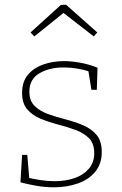

<svg xmlns="http://www.w3.org/2000/svg" viewBox="-20 -790 518 817"><path d="M105 -400Q105 -361 127.5 -339Q150 -317 185 -304.5Q220 -292 259 -282Q298 -272 333.5 -257Q369 -242 391 -216Q413 -190 413 -143Q413 -93 385.5 -59.5Q358 -26 311.5 -9.5Q265 7 209 7Q172 7 137.5 1Q103 -5 67 -14L74 -131H96L105 -26L98 -34Q124 -28 154 -23.5Q184 -19 212 -19Q259 -19 297 -32Q335 -45 358 -72Q381 -99 381 -138Q381 -179 359 -201.5Q337 -224 301.5 -237Q266 -250 227.5 -260Q189 -270 153.5 -284.5Q118 -299 96 -324.5Q74 -350 74 -395Q74 -442 98.5 -471.5Q123 -501 164 -515.5Q205 -530 252 -530Q282 -530 319.5 -523.5Q357 -517 395 -502L392 -408H369L355 -495L363 -485Q307 -503 251 -503Q190 -503 147.5 -478Q105 -453 105 -400ZM126 -635 110 -652 239 -769 261 -770 394 -652 379 -635 241 -742H259Z"/></svg>

Font: Bitter Thin ExtraLight
Style: Regular
Weight: 250
Version: Version 2.002